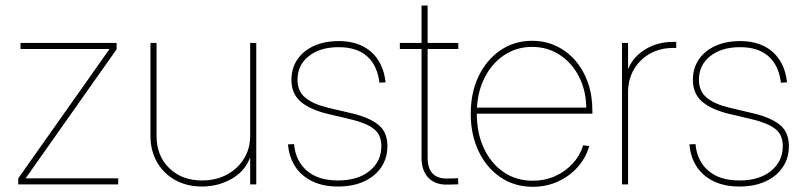

<svg xmlns="http://www.w3.org/2000/svg" viewBox="-20 -681 2978 709"><path d="M47.4 0V-22.5L383.8 -499V-500H55.7V-522.5H410.6V-499L75.2 -23.4V-22.5H416.5V0Z M726.1 7.8Q670.4 7.8 627.4 -15.9Q584.5 -39.6 560.1 -81.8Q535.6 -124 535.6 -179.7V-522.5H558.1V-179.7Q558.1 -105.5 605 -60.1Q651.9 -14.6 726.1 -14.6Q776.9 -14.6 817.1 -35.9Q857.4 -57.1 880.6 -94.5Q903.8 -131.8 903.8 -179.7V-522.5H926.3V0H903.8V-117.2H909.7Q892.1 -54.7 840.3 -23.4Q788.6 7.8 726.1 7.8Z M1228 7.8Q1173.3 7.8 1133.3 -11.5Q1093.3 -30.8 1070.3 -65.7Q1047.4 -100.6 1043.5 -147.9L1065.9 -148.9Q1071.3 -86.9 1113 -50.8Q1154.8 -14.6 1228 -14.6Q1301.3 -14.6 1344.7 -49.8Q1388.2 -85 1388.2 -141.6Q1388.2 -184.1 1360.1 -205.3Q1332 -226.6 1277.8 -239.7L1189.5 -260.7Q1124 -276.4 1090.1 -305.9Q1056.2 -335.4 1056.2 -386.2Q1056.2 -429.2 1078.1 -461.4Q1100.1 -493.7 1139.4 -511.5Q1178.7 -529.3 1230.5 -529.3Q1280.3 -529.3 1317.1 -511.5Q1354 -493.7 1376.2 -459.7Q1398.4 -425.8 1403.8 -377L1381.3 -375.5Q1373 -440.4 1335 -473.6Q1296.9 -506.8 1230.5 -506.8Q1162.1 -506.8 1120.4 -473.9Q1078.6 -440.9 1078.6 -386.2Q1078.6 -343.8 1107.9 -319.8Q1137.2 -295.9 1193.4 -282.7L1282.7 -261.7Q1344.7 -246.6 1377.7 -219.7Q1410.6 -192.9 1410.6 -141.6Q1410.6 -97.2 1387.9 -63.5Q1365.2 -29.8 1324.2 -11Q1283.2 7.8 1228 7.8Z M1672.4 -522.5V-500H1456.5V-522.5ZM1536.6 -660.6H1559.1V-99.1Q1559.1 -58.1 1578.9 -38.8Q1598.6 -19.5 1638.2 -22Q1646.5 -22 1654.8 -22.2Q1663.1 -22.5 1671.4 -22.9L1672.4 -0.5Q1664.1 0 1655.8 0.2Q1647.5 0.5 1638.7 0.5Q1589.8 3.4 1563.2 -23.2Q1536.6 -49.8 1536.6 -99.1Z M1947.3 8.8Q1879.9 8.8 1828.1 -26.4Q1776.4 -61.5 1747.3 -122.6Q1718.3 -183.6 1718.3 -260.7Q1718.3 -338.9 1747.3 -399.4Q1776.4 -460 1827.6 -495.1Q1878.9 -530.3 1944.8 -530.3Q1994.1 -530.3 2034.9 -510.7Q2075.7 -491.2 2105.5 -456.3Q2135.3 -421.4 2151.4 -374.8Q2167.5 -328.1 2167.5 -272.9V-261.2H1730V-283.7H2153.3L2145 -278.3Q2145 -344.2 2118.9 -396.2Q2092.8 -448.2 2047.6 -478Q2002.4 -507.8 1944.8 -507.8Q1886.2 -507.8 1840.1 -476.3Q1793.9 -444.8 1767.3 -389.6Q1740.7 -334.5 1740.7 -262.7V-261.7Q1740.7 -189.9 1766.6 -134Q1792.5 -78.1 1839.1 -45.9Q1885.7 -13.7 1947.3 -13.7Q1992.7 -13.7 2030.8 -31Q2068.8 -48.3 2095.7 -78.1Q2122.6 -107.9 2133.3 -144.5L2155.8 -141.6Q2144 -99.1 2114 -64.9Q2084 -30.8 2041 -11Q1998 8.8 1947.3 8.8Z M2276.9 0V-522.5H2299.3V-428.2H2300.3Q2319.8 -473.1 2364.5 -499.8Q2409.2 -526.4 2465.3 -526.4Q2469.7 -526.4 2471.2 -526.4Q2472.7 -526.4 2477.1 -526.4V-503.9Q2474.1 -503.9 2471.9 -503.9Q2469.7 -503.9 2465.3 -503.9Q2417.5 -503.9 2379.9 -482.7Q2342.3 -461.4 2320.8 -424.6Q2299.3 -387.7 2299.3 -339.8V0Z M2710.4 7.8Q2655.8 7.8 2615.7 -11.5Q2575.7 -30.8 2552.7 -65.7Q2529.8 -100.6 2525.9 -147.9L2548.3 -148.9Q2553.7 -86.9 2595.5 -50.8Q2637.2 -14.6 2710.4 -14.6Q2783.7 -14.6 2827.1 -49.8Q2870.6 -85 2870.6 -141.6Q2870.6 -184.1 2842.5 -205.3Q2814.5 -226.6 2760.3 -239.7L2671.9 -260.7Q2606.4 -276.4 2572.5 -305.9Q2538.6 -335.4 2538.6 -386.2Q2538.6 -429.2 2560.5 -461.4Q2582.5 -493.7 2621.8 -511.5Q2661.1 -529.3 2712.9 -529.3Q2762.7 -529.3 2799.6 -511.5Q2836.4 -493.7 2858.6 -459.7Q2880.9 -425.8 2886.2 -377L2863.8 -375.5Q2855.5 -440.4 2817.4 -473.6Q2779.3 -506.8 2712.9 -506.8Q2644.5 -506.8 2602.8 -473.9Q2561 -440.9 2561 -386.2Q2561 -343.8 2590.3 -319.8Q2619.6 -295.9 2675.8 -282.7L2765.1 -261.7Q2827.1 -246.6 2860.1 -219.7Q2893.1 -192.9 2893.1 -141.6Q2893.1 -97.2 2870.4 -63.5Q2847.7 -29.8 2806.6 -11Q2765.6 7.8 2710.4 7.8Z"/></svg>

Font: Inter 28pt Thin
Style: Regular
Weight: 250
Designer: Rasmus Andersson
Foundry: rsms
Version: Version 4.001;git-66647c0bb